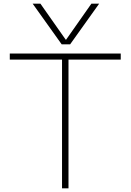

<svg xmlns="http://www.w3.org/2000/svg" viewBox="-20 -1020 707 1040"><path d="M157 -1000H199L336 -805H338L475 -1000H517L360 -780H314ZM316 0V-697H33V-730H634V-697H351V0Z"/></svg>

Font: M PLUS 1 ExtraLight
Style: Regular
Weight: 250
Version: Version 1.001